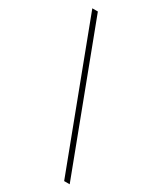

<svg xmlns="http://www.w3.org/2000/svg" viewBox="-211 -813 831 991"><g transform="rotate(30 204.5 -317.5)"><path d="M351 105 31 -740H64L384 105Z"/></g></svg>

Font: BioRhyme ExtraBold ExtraLight
Style: Regular
Weight: 250
Version: Version 1.600;gftools[0.9.33]